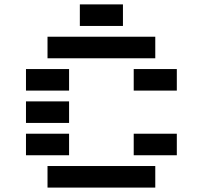

<svg xmlns="http://www.w3.org/2000/svg" viewBox="-20 -850 919 870"><path d="M195.3 0V-97.7H683.6V0ZM341.8 -732.4V-830.1H537.1V-732.4ZM683.6 -683.6V-585.9H195.3V-683.6ZM97.7 -439.5V-537.1H293V-439.5ZM585.9 -439.5V-537.1H781.2V-439.5ZM97.7 -293V-390.6H293V-293ZM97.7 -146.5V-244.1H293V-146.5ZM585.9 -146.5V-244.1H781.2V-146.5Z"/></svg>

Font: Trigram
Style: Regular
Weight: 400
Designer: GGBotNet
Foundry: GGBotNet
Version: 1.05